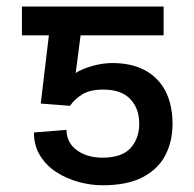

<svg xmlns="http://www.w3.org/2000/svg" viewBox="-20 -548 584 577"><path d="M190.4 -230 102.5 -236.8 137.2 -528.3H471.7V-441.9H222.2L207.5 -328.6Q224.1 -339.8 253.4 -348.6Q282.7 -357.4 310.5 -358.4Q370.6 -359.9 412.6 -338.4Q454.6 -316.9 476.6 -275.4Q498.5 -233.9 498.5 -175.3Q498.5 -124 477.3 -82.3Q456.1 -40.5 409.7 -15.9Q363.3 8.8 288.1 8.8Q253.4 8.8 217 -1Q180.7 -10.7 150.1 -30.3Q119.6 -49.8 100.8 -79.8Q82 -109.9 82 -149.9L179.7 -157.7Q180.2 -119.1 210.9 -96.7Q241.7 -74.2 288.1 -74.2Q346.2 -74.2 372.3 -103Q398.4 -131.8 398.4 -176.3Q398.4 -222.2 371.3 -250.5Q344.2 -278.8 290.5 -278.8Q250.5 -278.8 227.3 -264.4Q204.1 -250 190.4 -230ZM193.8 -528.3V-441.9H45.9V-528.3Z"/></svg>

Font: Atlassian Sans
Style: Regular
Weight: 400
Designer: Rasmus Andersson
Foundry: Modifications by Atlassian Pty Ltd, manufactured by rsms
Version: Version 4.001;git-9221beed3